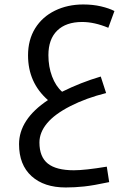

<svg xmlns="http://www.w3.org/2000/svg" viewBox="-20 -515 575 856"><path d="M272.9 320.8Q176.3 320.8 120.6 270.3Q64.9 219.7 64.9 127.9Q64.9 17.1 193.8 -68.8Q105 -146.5 105 -268.1Q105 -337.4 136.7 -388.7Q168.5 -439.9 224.9 -467.5Q281.2 -495.1 351.1 -495.1Q394 -495.1 430.4 -486.6Q466.8 -478 490.2 -465.8L462.9 -391.1Q400.9 -417 346.2 -417Q274.4 -417 235.1 -378.7Q195.8 -340.3 195.8 -269Q195.8 -217.3 212.2 -174.1Q228.5 -130.9 256.8 -106Q340.3 -147.5 429.2 -173.8L453.1 -100.1Q364.7 -78.1 294.2 -42.2Q223.6 -6.3 189.7 34.7Q155.8 75.7 155.8 120.1Q155.8 184.6 193.4 214.4Q231 244.1 309.1 244.1Q359.4 244.1 456.1 228L466.8 296.9Q396 312 354.5 316.4Q313 320.8 272.9 320.8Z"/></svg>

Font: Droid Arabic Kufi
Style: Regular
Weight: 400
Designer: Pascal Zoghbi
Foundry: Irfont.ir
Version: Version 1.00 February 28, 2013, initial release